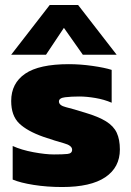

<svg xmlns="http://www.w3.org/2000/svg" viewBox="-20 -742 527 772"><path d="M25 -522 180 -722H294L449 -522H313L237 -630L165 -522ZM230 10Q169 10 115.5 1.5Q62 -7 31 -20V-155Q66 -139 114.5 -130Q163 -121 197 -121Q233 -121 251.5 -123Q270 -125 270 -140Q270 -157 237 -166Q204 -175 154 -192Q89 -215 57 -246Q25 -277 25 -336Q25 -407 81 -445.5Q137 -484 257 -484Q303 -484 352 -477Q401 -470 429 -461V-329Q399 -342 363.5 -348Q328 -354 299 -354Q267 -354 242 -351Q217 -348 217 -334Q217 -318 245.5 -311Q274 -304 322 -289Q376 -273 406.5 -254Q437 -235 449.5 -208Q462 -181 462 -141Q462 -69 403.5 -29.5Q345 10 230 10Z"/></svg>

Font: Kanit
Style: Bold
Weight: 700
Designer: Katatrad Team
Foundry: CadsonDemak
Version: Version 2.000; ttfautohint (v1.8.3)